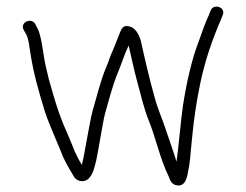

<svg xmlns="http://www.w3.org/2000/svg" viewBox="-20 -538 746 582"><path d="M52 -447 60 -433C64 -425 67.3 -411 70 -391C80.5 -317.5 96.5 -264.1 116 -200C131.2 -154.3 154.3 -106 171 -63C179.7 -43.4 195.1 -17.4 205 -1C214 11.9 234.5 16.2 248 4C262.3 -10.3 265.9 -28.8 272 -53C276.6 -72.5 292.4 -171.6 298 -192C309.4 -232.6 322.1 -282.1 337 -317C348.1 -343 357.5 -375 370 -400C376.8 -370.5 386.3 -325.8 395 -294C406.2 -253.1 415.8 -210.5 430 -175C452.3 -120.5 465.5 -55 491 -4C495.4 9.1 500.8 21.8 517 24C538.4 26.9 545.4 7.3 549 -12C557.1 -49.8 555.8 -59.1 562 -118C568.2 -182 576.2 -233.8 587.5 -287.5C602.4 -358.1 624.3 -419.4 649 -477L655 -492C665.4 -516.3 628 -528.1 619 -507L613 -492C602.1 -468.6 593.5 -444.5 584 -417C561.2 -358.8 545.6 -288.6 534.5 -217C528.6 -178.6 520.7 -84.1 515 -48C505.6 -79.3 495.3 -107.2 484 -141C472.6 -176.7 459.5 -202.7 449 -242C435 -291 418.1 -362.2 407 -414C401.3 -433.4 389.7 -459 363 -459C355.7 -459 350 -454.3 346 -445C336.8 -423.6 331.5 -407.2 322 -385C312.9 -366.9 309.5 -350.4 301 -332C285.6 -296.1 273.4 -245.5 261 -203C251.4 -168.9 236.5 -69.1 228 -38C220.2 -51 213.1 -64.1 207 -78C196 -106.3 183.9 -134.6 171 -164C158.8 -194.6 148.8 -225.1 140 -256L128 -298C124.7 -311.3 121.3 -325.3 118 -340C111.7 -367.9 105.8 -431 94 -451L87 -465C74.7 -486.5 39 -469.8 52 -447Z"/></svg>

Font: Just Breathe
Style: Regular
Weight: 400
Foundry: Cannot Into Space Fonts
Version: Version 0.72